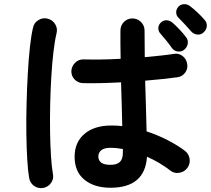

<svg xmlns="http://www.w3.org/2000/svg" viewBox="-20 -887 1040 947"><path d="M525 39Q445 39 396.5 -0.5Q348 -40 348 -114Q348 -185 396.5 -226.5Q445 -268 530 -268Q556 -268 583 -265Q582 -312 580.5 -367.5Q579 -423 577 -481Q524 -478 474.5 -477Q425 -476 389 -477Q364 -478 347.5 -495.5Q331 -513 332 -538Q334 -562 351.5 -578.5Q369 -595 393 -594Q428 -593 475.5 -593.5Q523 -594 575 -597Q574 -635 574 -670Q574 -705 574 -736Q574 -761 591 -778.5Q608 -796 633 -796Q658 -796 675.5 -778.5Q693 -761 693 -736Q693 -705 693.5 -672Q694 -639 694 -605Q737 -609 774 -613Q811 -617 836 -621Q860 -626 879.5 -611.5Q899 -597 903 -573Q908 -549 893.5 -529Q879 -509 855 -506Q827 -502 785 -497.5Q743 -493 696 -489Q698 -419 700 -354Q702 -289 703 -239Q758 -221 806.5 -196Q855 -171 891 -144Q911 -129 915 -104.5Q919 -80 905 -60Q891 -40 866 -35Q841 -30 821 -45Q797 -64 767 -82Q737 -100 705 -114Q695 39 525 39ZM193 40Q169 44 149 30.5Q129 17 124 -8Q118 -41 114.5 -98Q111 -155 110 -226Q109 -297 111 -373.5Q113 -450 117 -522.5Q121 -595 127.5 -654.5Q134 -714 143 -751Q148 -775 169.5 -788Q191 -801 215 -795Q239 -789 252 -768Q265 -747 259 -723Q250 -686 243.5 -630Q237 -574 233 -507.5Q229 -441 227.5 -371Q226 -301 227 -235.5Q228 -170 231.5 -116.5Q235 -63 241 -29Q246 -5 232 15Q218 35 193 40ZM985 -728Q972 -715 954 -716.5Q936 -718 924 -731Q912 -745 893.5 -765Q875 -785 859 -801Q849 -811 849 -826.5Q849 -842 861 -855Q872 -866 888 -866.5Q904 -867 917 -857Q933 -845 954 -825.5Q975 -806 989 -789Q1001 -776 1000 -758.5Q999 -741 985 -728ZM889 -642Q876 -631 857.5 -633Q839 -635 828 -650Q818 -665 800.5 -686.5Q783 -708 769 -724Q760 -735 761 -750.5Q762 -766 775 -777Q787 -788 802.5 -787Q818 -786 831 -775Q845 -763 865 -742Q885 -721 898 -703Q909 -689 906 -671.5Q903 -654 889 -642ZM525 -74Q557 -74 571.5 -88.5Q586 -103 586 -133V-152Q555 -158 525 -158Q494 -158 479.5 -146Q465 -134 465 -115Q465 -96 479 -85Q493 -74 525 -74Z"/></svg>

Font: Zen Maru Gothic
Style: Bold
Weight: 700
Designer: Yoshimichi Ohira
Foundry: Positype
Version: Version 1.001